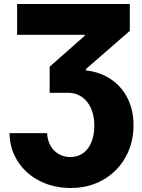

<svg xmlns="http://www.w3.org/2000/svg" viewBox="-20 -727 709 957"><path d="M331.1 55.7Q368.2 55.7 395 35.9Q421.9 16.1 436 -19.3Q450.2 -54.7 450.2 -100.6Q450.2 -150.9 433.3 -188Q416.5 -225.1 386.5 -244.9Q356.4 -264.6 318.4 -264.6H227.5V-394.5L402.3 -548.8V-553.7H65.4V-707H627V-573.2L408.2 -382.8V-376Q479.5 -368.2 533.2 -331.8Q586.9 -295.4 616.2 -236.6Q645.5 -177.7 645.5 -103.5Q645.5 -13.7 605.2 57.6Q564.9 128.9 493.9 169.4Q422.9 210 333 210Q246.6 210 177.5 174.8Q108.4 139.6 68.6 77.4Q28.8 15.1 27.3 -63.5H214.8Q216.3 -28.3 231.4 -1.2Q246.6 25.9 272.7 40.8Q298.8 55.7 331.1 55.7Z"/></svg>

Font: Pretendard JP Black
Style: Regular
Weight: 900
Designer: Base glyphs from Inter by Rasmus Andersson; Hangeul glyphs from Noto Sans CJK(Source Han Sans) by Jang Soo-young and Kan
Foundry: Kil Hyung-jin
Version: Version 1.309